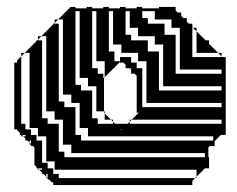

<svg xmlns="http://www.w3.org/2000/svg" viewBox="-20 -524 682 552"><path d="M473 -468H405V-456H453V-444H473ZM497 -396V-420H485V-396ZM425 -420H357V-408H405V-396H425ZM449 -348V-372H437V-348ZM401 -324V-348H357V-344H373V-328H389V-324ZM401 -300V-324H389V-300ZM401 -276V-300H389V-276ZM401 -252V-276H389V-252ZM257 -252V-276H213V-264H245V-252ZM401 -252H389V-228H401ZM209 -204V-228H165V-216H197V-204ZM617 -228H389V-216H617ZM281 -300H279L281 -302V-324H261V-312H277V-300H279V-204H281V-198L299 -180H305V-174L311 -168H347L353 -174V-180H359L353 -174V-168H617V-180H359L379 -200H373V-306L367 -312H357V-322L355 -324H353V-326L351 -328H341V-338L335 -344H325V-360H357V-348H377V-372H309V-348H325V-346L309 -330V-328H307L281 -302ZM261 -168H305V-174L299 -180H261ZM161 -156V-180H117V-168H149V-156ZM53 -152H69V-136H85V-132H89V-156H53ZM329 -150 331 -152H327ZM53 -136H43L47 -132H53ZM593 -132H213V-120H593ZM113 -108V-132H85V-120H101V-108ZM569 -84H165V-72H569ZM101 -40H89L93 -36H101ZM425 -492H389V-472H405V-468H425ZM353 -468V-492H341V-468ZM305 -468V-492H293V-468ZM257 -468V-492H245V-468ZM209 -468V-492H197V-468ZM353 -468H341V-444H353ZM305 -444V-468H293V-444ZM257 -444V-468H245V-444ZM209 -444V-468H197V-444ZM545 -420V-434L535 -444H533V-420ZM497 -420V-444H453V-424H485V-420ZM377 -444H341V-424H357V-420H377ZM305 -420V-444H293V-420ZM257 -420V-444H245V-420ZM209 -420V-444H197V-420ZM161 -420V-444H149V-420ZM545 -396V-420H533V-396ZM305 -420H293V-396H305ZM257 -396V-420H245V-396ZM209 -396V-420H197V-396ZM161 -396V-420H149V-396ZM545 -396H533V-372H545ZM497 -372V-396H485V-372ZM449 -372V-396H405V-376H437V-372ZM329 -396H293V-376H309V-372H329ZM257 -372V-396H245V-372ZM209 -372V-396H197V-372ZM161 -372V-396H149V-372ZM113 -372V-396H101V-372ZM533 -360H617V-362L607 -372H533ZM497 -348V-372H485V-348ZM257 -372H245V-348H257ZM209 -348V-372H197V-348ZM161 -348V-372H149V-348ZM113 -348V-372H101V-348ZM497 -348H485V-324H497ZM449 -324V-348H437V-324ZM281 -324V-348H245V-328H261V-324ZM209 -324V-348H197V-324ZM161 -324V-348H149V-324ZM113 -324V-348H101V-324ZM357 -328H353V-326L355 -324H357ZM485 -312H617V-324H485ZM449 -300V-324H437V-300ZM209 -324H197V-300H209ZM161 -300V-324H149V-300ZM113 -300V-324H101V-300ZM449 -300H437V-276H449ZM233 -300H197V-280H213V-276H233ZM161 -276V-300H149V-276ZM113 -276V-300H101V-276ZM437 -264H617V-276H437ZM161 -276H149V-252H161ZM113 -252V-276H101V-252ZM257 -228V-252H245V-228ZM185 -252H149V-232H165V-228H185ZM113 -228V-252H101V-228ZM257 -228H245V-204H257ZM113 -228H101V-204H113ZM279 -200V-204H245V-184H261V-180H281V-198ZM209 -180V-204H197V-180ZM137 -204H101V-184H117V-180H137ZM209 -180H197V-156H209ZM233 -156H197V-136H213V-132H233ZM161 -132V-156H149V-132ZM161 -132H149V-108H161ZM69 -120H65V-114L69 -110ZM185 -108H149V-88H165V-84H185ZM113 -84V-108H101V-84ZM113 -84H101V-60H113ZM137 -36V-60H101V-56H117V-40H133V-36ZM113 -396V-420H99L133 -454V-456H135L137 -458V-468H147L137 -458V-456H149V-444H161V-468H147L179 -500H181V-504H197V-500H229V-504H245V-500H277V-504H293V-500H325V-504H341V-500H373V-504H389V-500H437V-504H485V-494L491 -488H501V-478L507 -472H517V-462L523 -456H533V-446L535 -444H545V-434L571 -408H581V-398L607 -372H617V-362L619 -360H629V-136H615L597 -118V-104H583L579 -100V-72H581V-40H569L545 -16V-12H541L545 -16V-36H133V-24H149V-12H541L533 -4V8H133V0H129L121 -8H117V-12H113V-16L105 -24H101V-28L93 -36H89V-40H85V-44L79 -50V-100L75 -104H69V-108H65V-114L59 -120H53V-126L47 -132H41V-136H37V-142L29 -150V-152H21V-344H29V-350L41 -362V-372H51L41 -362V-168H53V-156H65V-372H51L85 -406V-408H87L89 -410V-420H99L89 -410V-408H101V-396ZM117 -24H113V-16L117 -12Z"/></svg>

Font: Rubik Broken Fax
Style: Regular
Weight: 400
Designer: Hubert and Fischer, NaN
Foundry: Hubert and Fischer, NaN
Version: Version 2.201